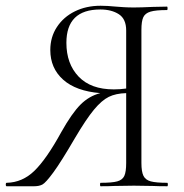

<svg xmlns="http://www.w3.org/2000/svg" viewBox="-32 -648 639 668"><path d="M550 0Q518 0 500 -1L434 -2L366 -1Q348 0 318 0Q316 0 316 -6Q316 -12 318 -12Q358 -12 376 -17Q394 -22 400.5 -36Q407 -50 407 -81V-324Q371 -323 346.5 -311Q322 -299 295 -266.5Q268 -234 229 -168Q180 -84 153.5 -48Q127 -12 115.5 -6Q104 0 87 0H-9Q-12 0 -12 -6Q-12 -12 -9 -12Q46 -13 88 -54Q130 -95 181 -188Q218 -254 248 -284Q278 -314 317 -324Q232 -331 187.5 -371Q143 -411 143 -474Q143 -519 166 -554Q189 -589 228.5 -608.5Q268 -628 318 -628Q341 -628 371 -625Q383 -624 399 -623Q415 -622 434 -622Q458 -622 500 -624L549 -625Q551 -625 551 -619Q551 -613 549 -613Q510 -613 491.5 -607.5Q473 -602 466.5 -588Q460 -574 460 -544V-81Q460 -51 467 -36.5Q474 -22 492.5 -17Q511 -12 550 -12Q552 -12 552 -6Q552 0 550 0ZM364 -337Q386 -337 407 -340V-542Q407 -582 381.5 -598.5Q356 -615 317 -615Q199 -615 199 -499Q199 -426 241.5 -381.5Q284 -337 364 -337Z"/></svg>

Font: Cormorant Garamond Light
Style: Regular
Weight: 300
Designer: Christian Thalmann (Catharsis Fonts)
Version: Version 3.000